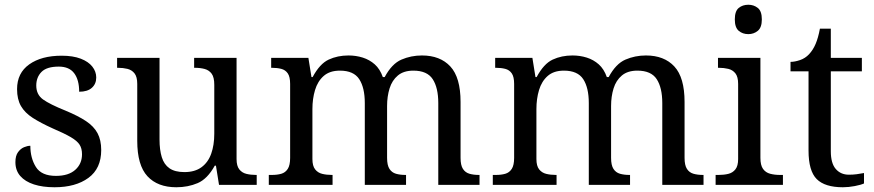

<svg xmlns="http://www.w3.org/2000/svg" viewBox="-20 -780 3688 810"><path d="M210 10Q160 10 123 -2Q86 -14 65.5 -37.5Q45 -61 45 -96Q45 -123 56 -138Q67 -153 81.5 -159Q96 -165 108 -165Q108 -113 131.5 -75.5Q155 -38 216 -38Q269 -38 297.5 -63.5Q326 -89 326 -129Q326 -154 315.5 -170Q305 -186 278.5 -201.5Q252 -217 203 -238Q152 -261 118.5 -282.5Q85 -304 68.5 -332.5Q52 -361 52 -404Q52 -472 103.5 -508.5Q155 -545 240 -545Q288 -545 320.5 -532.5Q353 -520 369.5 -499Q386 -478 386 -453Q386 -426 367.5 -409.5Q349 -393 314 -393Q314 -443 293 -471Q272 -499 228 -499Q177 -499 155 -476.5Q133 -454 133 -419Q133 -381 161.5 -360.5Q190 -340 257 -313Q310 -291 343 -269Q376 -247 391.5 -218Q407 -189 407 -147Q407 -69 353 -29.5Q299 10 210 10Z M724 10Q645 10 602 -36.5Q559 -83 559 -186V-426Q559 -456 547.5 -470.5Q536 -485 517.5 -489.5Q499 -494 477 -494H474V-536H653V-191Q653 -148 662.5 -117Q672 -86 695 -70Q718 -54 758 -54Q802 -54 830 -74.5Q858 -95 871 -131.5Q884 -168 884 -216V-422Q884 -454 873 -469Q862 -484 843.5 -489Q825 -494 802 -494H799V-536H978V-109Q978 -80 989.5 -65.5Q1001 -51 1019.5 -46.5Q1038 -42 1060 -42H1063V0H904L891 -81H886Q855 -25 814 -7.5Q773 10 724 10Z M1114 0V-42H1127Q1150 -42 1167 -47Q1184 -52 1194 -67.5Q1204 -83 1204 -114V-426Q1204 -456 1194 -470.5Q1184 -485 1166.5 -489.5Q1149 -494 1127 -494H1124V-536H1281L1294 -455H1299Q1329 -511 1366.5 -528.5Q1404 -546 1450 -546Q1482 -546 1510.5 -537Q1539 -528 1561 -508.5Q1583 -489 1595 -455H1603Q1633 -511 1673.5 -528.5Q1714 -546 1760 -546Q1837 -546 1880 -499.5Q1923 -453 1923 -350V-114Q1923 -83 1933 -67.5Q1943 -52 1960.5 -47Q1978 -42 2000 -42H2003V0H1829V-345Q1829 -410 1805.5 -446Q1782 -482 1724 -482Q1683 -482 1658.5 -461.5Q1634 -441 1623.5 -407Q1613 -373 1613 -333V-114Q1613 -83 1623 -67.5Q1633 -52 1650.5 -47Q1668 -42 1690 -42H1693V0H1519V-345Q1519 -410 1495.5 -446Q1472 -482 1414 -482Q1371 -482 1345.5 -459.5Q1320 -437 1309 -400Q1298 -363 1298 -320V-109Q1298 -80 1309.5 -65.5Q1321 -51 1339.5 -46.5Q1358 -42 1380 -42H1383V0Z M2059 0V-42H2072Q2095 -42 2112 -47Q2129 -52 2139 -67.5Q2149 -83 2149 -114V-426Q2149 -456 2139 -470.5Q2129 -485 2111.5 -489.5Q2094 -494 2072 -494H2069V-536H2226L2239 -455H2244Q2274 -511 2311.5 -528.5Q2349 -546 2395 -546Q2427 -546 2455.5 -537Q2484 -528 2506 -508.5Q2528 -489 2540 -455H2548Q2578 -511 2618.5 -528.5Q2659 -546 2705 -546Q2782 -546 2825 -499.5Q2868 -453 2868 -350V-114Q2868 -83 2878 -67.5Q2888 -52 2905.5 -47Q2923 -42 2945 -42H2948V0H2774V-345Q2774 -410 2750.5 -446Q2727 -482 2669 -482Q2628 -482 2603.5 -461.5Q2579 -441 2568.5 -407Q2558 -373 2558 -333V-114Q2558 -83 2568 -67.5Q2578 -52 2595.5 -47Q2613 -42 2635 -42H2638V0H2464V-345Q2464 -410 2440.5 -446Q2417 -482 2359 -482Q2316 -482 2290.5 -459.5Q2265 -437 2254 -400Q2243 -363 2243 -320V-109Q2243 -80 2254.5 -65.5Q2266 -51 2284.5 -46.5Q2303 -42 2325 -42H2328V0Z M2999 0V-42H3012Q3034 -42 3052.5 -46.5Q3071 -51 3082.5 -65.5Q3094 -80 3094 -109V-426Q3094 -456 3082.5 -470.5Q3071 -485 3052.5 -489.5Q3034 -494 3012 -494H3009V-536H3188V-114Q3188 -83 3199 -67.5Q3210 -52 3229 -47Q3248 -42 3270 -42H3283V0ZM3137 -636Q3113 -636 3096.5 -650Q3080 -664 3080 -698Q3080 -733 3096.5 -746.5Q3113 -760 3137 -760Q3160 -760 3177 -746.5Q3194 -733 3194 -698Q3194 -664 3177 -650Q3160 -636 3137 -636Z M3536 10Q3460 10 3425.5 -24.5Q3391 -59 3391 -145V-479H3315V-519Q3333 -519 3355 -526.5Q3377 -534 3393 -551Q3410 -569 3421 -595Q3432 -621 3439 -659H3485V-536H3616V-479H3485V-142Q3485 -91 3506 -67Q3527 -43 3561 -43Q3579 -43 3594 -45Q3609 -47 3625 -50V-6Q3612 0 3586 5Q3560 10 3536 10Z"/></svg>

Font: Noto Serif Ethiopic
Style: Regular
Weight: 400
Designer: Monotype Design Team
Foundry: Monotype Imaging Inc.
Version: Version 2.102